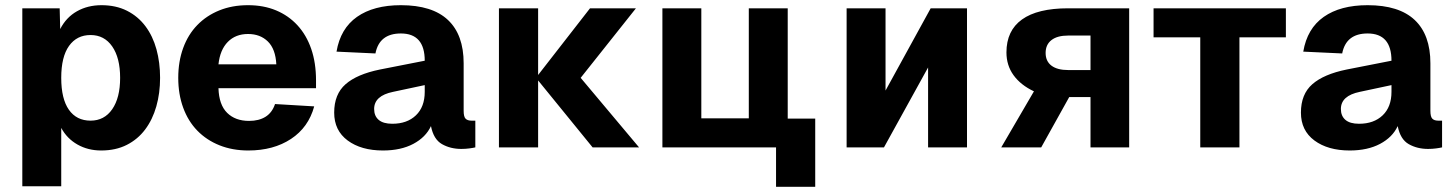

<svg xmlns="http://www.w3.org/2000/svg" viewBox="-20 -568 5606 740"><path d="M66 150V-536H210L212 -456Q235 -501 276.5 -524.5Q318 -548 371 -548Q427 -548 469.5 -526.5Q512 -505 540.5 -467Q569 -429 583 -378Q597 -327 597 -268Q597 -209 582.5 -158Q568 -107 539.5 -69Q511 -31 468.5 -9.5Q426 12 370 12Q319 12 278.5 -11Q238 -34 216 -75V150ZM329 -103Q382 -103 412.5 -147Q443 -191 443 -268Q443 -345 412.5 -389Q382 -433 329 -433Q276 -433 246 -391Q216 -349 216 -268Q216 -187 245.5 -145Q275 -103 329 -103Z M937 12Q876 12 826 -8Q776 -28 740.5 -64.5Q705 -101 686 -153Q667 -205 667 -268Q667 -331 686 -383Q705 -435 740.5 -471.5Q776 -508 825.5 -528Q875 -548 936 -548Q996 -548 1044 -528Q1092 -508 1126.5 -470.5Q1161 -433 1179.5 -379.5Q1198 -326 1198 -258V-228H822Q824 -164 855.5 -133Q887 -102 940 -102Q978 -102 1003.5 -118Q1029 -134 1040 -167L1191 -158Q1169 -77 1101.5 -32.5Q1034 12 937 12ZM1045 -320Q1042 -379 1012.5 -408Q983 -437 936 -437Q888 -437 858 -406.5Q828 -376 822 -320Z M1456 12Q1372 12 1320 -26.5Q1268 -65 1268 -134Q1268 -205 1312 -243.5Q1356 -282 1444 -300L1617 -334Q1617 -439 1525 -439Q1442 -439 1427 -362L1277 -369Q1292 -458 1356 -503Q1420 -548 1525 -548Q1646 -548 1706.5 -491Q1767 -434 1767 -324V-141Q1767 -118 1774.5 -110.5Q1782 -103 1797 -103H1812V0Q1804 2 1789 4Q1774 6 1758 6Q1716 6 1683.5 -12.5Q1651 -31 1641 -82Q1621 -39 1573 -13.5Q1525 12 1456 12ZM1492 -91Q1549 -91 1583 -123.5Q1617 -156 1617 -214V-240L1495 -214Q1422 -199 1422 -148Q1422 -121 1439.5 -106Q1457 -91 1492 -91Z M2264 0 2054 -258V0H1903V-536H2054V-279L2254 -536H2431L2218 -268L2443 0Z M2971 152V0H2533V-536H2683V-112H2866V-536H3016V-111H3122V152Z M3243 0V-536H3393V-219L3567 -536H3707V0H3557V-308L3387 0Z M3839 0 3965 -216Q3914 -240 3886.5 -278Q3859 -316 3859 -366Q3859 -450 3919 -493Q3979 -536 4097 -536H4332V0H4183V-194H4101L3993 0ZM4183 -298V-431H4097Q4055 -431 4032.5 -413.5Q4010 -396 4010 -364Q4010 -332 4032.5 -315Q4055 -298 4097 -298Z M4606 0V-424H4426V-536H4936V-424H4757V0Z M5182 12Q5098 12 5046 -26.5Q4994 -65 4994 -134Q4994 -205 5038 -243.5Q5082 -282 5170 -300L5343 -334Q5343 -439 5251 -439Q5168 -439 5153 -362L5003 -369Q5018 -458 5082 -503Q5146 -548 5251 -548Q5372 -548 5432.5 -491Q5493 -434 5493 -324V-141Q5493 -118 5500.5 -110.5Q5508 -103 5523 -103H5538V0Q5530 2 5515 4Q5500 6 5484 6Q5442 6 5409.5 -12.5Q5377 -31 5367 -82Q5347 -39 5299 -13.5Q5251 12 5182 12ZM5218 -91Q5275 -91 5309 -123.5Q5343 -156 5343 -214V-240L5221 -214Q5148 -199 5148 -148Q5148 -121 5165.5 -106Q5183 -91 5218 -91Z"/></svg>

Font: Geist
Style: Bold
Weight: 400
Designer: Basement.studio, Andrés Briganti, Mateo Zaragoza
Foundry: Basement.studio, Vercel, Andrés Briganti, Guido Ferreyra, Mateo Zaragoza
Version: Version 1.401